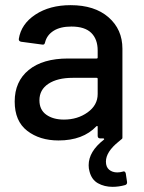

<svg xmlns="http://www.w3.org/2000/svg" viewBox="-20 -537 557 745"><path d="M460 128Q466 128 468 136L473 169V172Q473 178 466 181Q441 188 417 188Q385 188 360 174Q335 160 327 127Q324 117 324 104Q324 51 383 5Q385 4 384 2Q383 0 381 0H369Q359 0 359 -10V-45Q359 -50 354 -47Q302 8 207 8Q134 8 85.5 -29.5Q37 -67 37 -143Q37 -221 91.5 -265.5Q146 -310 244 -310H355Q359 -310 359 -314V-341Q359 -385 334 -409.5Q309 -434 257 -434Q214 -434 188 -417.5Q162 -401 155 -373Q153 -362 144 -364L62 -375Q52 -377 53 -386Q62 -444 117.5 -480.5Q173 -517 254 -517Q347 -517 401 -470Q455 -423 455 -348V-3Q455 1 453 2L441 12Q391 52 391 90Q391 111 403.5 121.5Q416 132 435 132Q446 132 456 129ZM359 -172V-231Q359 -235 355 -235H262Q203 -235 168 -212Q133 -189 133 -148Q133 -111 159.5 -92Q186 -73 228 -73Q281 -73 320 -101Q359 -129 359 -172Z"/></svg>

Font: BarlowMedium
Style: Regular
Weight: 500
Designer: Jeremy Tribby
Foundry: Tribby Type
Version: Version 1.422